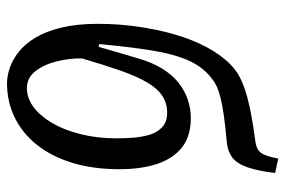

<svg xmlns="http://www.w3.org/2000/svg" viewBox="-156 -662 831 560"><g transform="rotate(90 260.0 -381.5)"><path d="M223 14Q201 14 177.5 6Q154 -2 131 -20Q108 -38 89.5 -68.5Q71 -99 60 -144.5Q49 -190 49 -251Q49 -309 57 -366Q65 -423 80 -475Q95 -527 117.5 -569Q140 -611 168 -638Q182 -652 199.5 -662Q217 -672 242.5 -680.5Q268 -689 305.5 -696.5Q343 -704 396 -711Q416 -714 425.5 -727Q435 -740 442 -777L484 -768Q478 -718 467.5 -687.5Q457 -657 439.5 -643.5Q422 -630 395 -627Q349 -623 317.5 -618.5Q286 -614 266 -609Q246 -604 233.5 -598.5Q221 -593 211 -585Q189 -569 174 -547.5Q159 -526 148.5 -497Q138 -468 131 -432Q124 -396 118.5 -352Q113 -308 108 -255L116 -253L149 -366Q161 -408 179 -437.5Q197 -467 220 -485.5Q243 -504 269.5 -513Q296 -522 324 -522Q376 -522 408.5 -497Q441 -472 457 -425.5Q473 -379 473 -314Q473 -236 454 -175Q435 -114 401 -72Q367 -30 321.5 -8Q276 14 223 14ZM309 -453Q280 -453 258.5 -438.5Q237 -424 219.5 -394Q202 -364 185.5 -317Q169 -270 150 -205Q149 -171 158 -133Q167 -95 186.5 -69.5Q206 -44 236 -44Q266 -44 292 -63.5Q318 -83 338.5 -118Q359 -153 371 -201.5Q383 -250 383 -306Q383 -329 381 -354.5Q379 -380 372.5 -402Q366 -424 350.5 -438.5Q335 -453 309 -453Z"/></g></svg>

Font: Literata 18pt
Style: Italic
Weight: 400
Italic angle: -2°
Designer: Latin by Veronika Burian and Jose Scaglione. Greek by Irene Vlachou. Cyrillic by Vera Evstafieva
Foundry: TypeTogether
Version: Version 3.103;gftools[0.9.29]